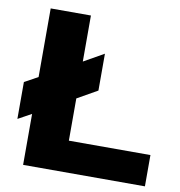

<svg xmlns="http://www.w3.org/2000/svg" viewBox="-79 -773 793 846"><g transform="rotate(10 317.5 -350.0)"><path d="M80 -393V-700H260V-494L350 -545V-380L260 -329V-140H625V0H80V-228L20 -195V-360Z"/></g></svg>

Font: Russo One
Style: Regular
Weight: 400
Designer: Jovanny lemonad
Foundry: Jovanny Lemonad
Version: Version 1.001